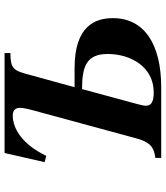

<svg xmlns="http://www.w3.org/2000/svg" viewBox="36 -744 709 820"><g transform="rotate(-90 390.0 -334.5)"><path d="M427 -370 484 -577C499 -632 510 -644 573 -644V-669H146L107 -498L134 -491C183 -594 251 -634 306 -634C329 -634 339 -622 339 -603C339 -593 335 -571 328 -546L209 -108C193 -49 173 -31 125 -25V0H427C610 0 722 -72 722 -206C722 -281 690 -370 508 -370ZM419 -338C511 -338 569 -322 569 -229C569 -129 513 -32 405 -32C366 -32 348 -42 348 -65C348 -73 350 -83 355 -102Z"/></g></svg>

Font: STIXGeneral
Style: Bold Italic
Weight: 700
Italic angle: -16.33°
Designer: MicroPress Inc., with final additions and corrections provided by Coen Hoffman, Elsevier (retired)
Version: Version 1.1.0